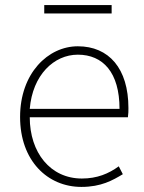

<svg xmlns="http://www.w3.org/2000/svg" viewBox="-20 -722 567 755"><path d="M300 13C378 13 423 -13 463 -37L447 -68C407 -39 362 -20 302 -20C178 -20 97 -122 97 -261H483C485 -275 485 -286 485 -297C485 -453 408 -540 286 -540C169 -540 59 -434 59 -262C59 -90 167 13 300 13ZM97 -294C108 -427 192 -507 286 -507C385 -507 450 -437 450 -294ZM154 -669H419V-702H154Z"/></svg>

Font: Noto Sans CJK SC Thin
Style: Regular
Weight: 100
Designer: Ryoko NISHIZUKA 西塚涼子 (kana, bopomofo & ideographs); Paul D. Hunt (Latin, Greek & Cyrillic); Sandoll Communications 산돌커뮤니
Foundry: Adobe
Version: Version 2.004;hotconv 1.0.118;makeotfexe 2.5.65603